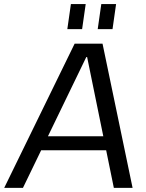

<svg xmlns="http://www.w3.org/2000/svg" viewBox="-50 -912 710 932"><path d="M312.3 -700H447.7L593.6 0H502.6L372.9 -635.1H368.9L61.4 0H-29.6ZM141 -250.4H492.5L482.9 -182.6H131.5ZM366 -892.3 348.6 -770.6H276.8L294.2 -892.3ZM513.5 -892.3 496.2 -770.6H424.3L441.7 -892.3Z"/></svg>

Font: Pathway Extreme 8pt Thin
Style: Italic
Weight: 100
Italic angle: -8°
Designer: Eduardo Rodriguez Tunni
Foundry: Eduardo Rodriguez Tunni
Version: Version 1.000